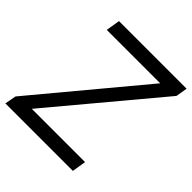

<svg xmlns="http://www.w3.org/2000/svg" viewBox="-200 -868 1008 1008"><g transform="rotate(45 304.0 -364.0)"><path d="M-4.9 0 6.8 -63.5 495.1 -649.4H98.6L111.3 -727.5H613.3L602.5 -663.1L113.3 -78.1H508.8L496.1 0Z"/></g></svg>

Font: Inter Tight
Style: Italic
Weight: 400
Italic angle: -9.39999°
Designer: Rasmus Andersson
Foundry: rsms
Version: Version 3.002